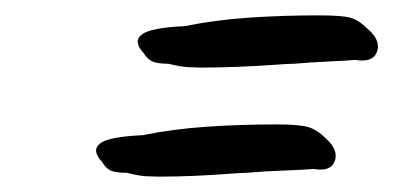

<svg xmlns="http://www.w3.org/2000/svg" viewBox="-20 -360 512 250"><path d="M241 -272Q235 -272 225.5 -272.5Q216 -273 199 -277Q184 -277 177.5 -280.5Q171 -284 167 -291Q153 -306 164.5 -315Q176 -324 221 -326Q260 -334 304 -337Q348 -340 394 -340Q425 -340 436 -337Q447 -334 458 -323Q476 -308 471 -293Q466 -278 442 -282Q432 -281 409 -280Q386 -279 363 -277Q356 -277 335.5 -275.5Q315 -274 289.5 -273Q264 -272 241 -272ZM186 -130Q180 -130 170.5 -130.5Q161 -131 145 -135Q129 -135 123 -138.5Q117 -142 113 -149Q99 -164 110 -173Q121 -182 166 -184Q205 -192 249 -195Q293 -198 339 -198Q370 -198 381.5 -194.5Q393 -191 404 -180Q421 -165 416 -150.5Q411 -136 388 -140Q378 -139 351 -138Q324 -137 301 -135Q294 -135 275 -133.5Q256 -132 232.5 -131Q209 -130 186 -130Z"/></svg>

Font: Caveat Medium
Style: Regular
Weight: 500
Designer: Pablo Impallari
Foundry: Pablo Impallari
Version: Version 2.000